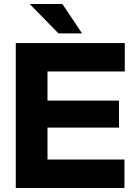

<svg xmlns="http://www.w3.org/2000/svg" viewBox="-20 -934 668 954"><path d="M58.4 -720H600V-578.8H216V-434H571.2V-300H216V-141.2H598.4V0H58.4ZM270.6 -768 127.6 -914H290L387.8 -768Z"/></svg>

Font: Aspekta Variable
Style: Regular
Weight: 400
Designer: Ivo Dolenc
Version: Version 2.100